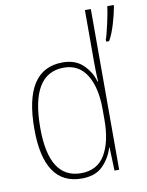

<svg xmlns="http://www.w3.org/2000/svg" viewBox="-86 -822 686 894"><g transform="rotate(-10 257.0 -375.0)"><path d="M484 -760Q481 -734 469 -679.5Q457 -625 450 -608V-598H464Q481 -627 494.5 -673Q508 -719 514 -752V-760ZM78 -255Q78 -513 234 -513Q305 -513 342 -453.5Q379 -394 379 -291V-242Q379 -137 342.5 -76Q306 -15 229 -15Q78 -15 78 -255ZM378 -110H380L384 0H406V-760H378V-520Q378 -496 378.5 -472Q379 -448 381 -422H378Q366 -467 330 -502.5Q294 -538 233 -538Q50 -538 50 -255Q50 10 228 10Q294 10 329.5 -27Q365 -64 378 -110Z"/></g></svg>

Font: Noto Sans Display SemiCondensed Thin
Style: Regular
Weight: 250
Width: 4
Designer: Monotype Design team
Foundry: Monotype Imaging Inc.
Version: 1.000